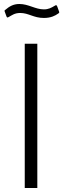

<svg xmlns="http://www.w3.org/2000/svg" viewBox="-20 -942 317 962"><path d="M270 -873C277 -877 278 -880 276 -884L267 -909C264 -917 261 -918 254 -913C237 -903 223 -895 200 -895C157 -895 123 -922 77 -922C46 -922 26 -909 7 -893C2 -890 2 -888 4 -883L12 -861C15 -853 17 -853 24 -857C39 -865 53 -877 81 -877C124 -877 148 -852 200 -852C236 -852 257 -864 270 -873ZM104 -723V0H167V-723Z"/></svg>

Font: United Sans ExtraLight
Style: Regular
Weight: 200
Designer: Pablo Impallari, Rodrigo Fuenzalida (Modified by Dan O. Williams)
Version: Version 1.000;PS 001.000;hotconv 1.0.88;makeotf.lib2.5.64775